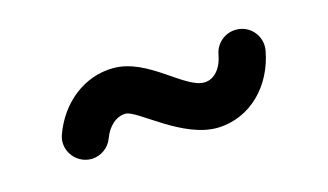

<svg xmlns="http://www.w3.org/2000/svg" viewBox="-35 -475 509 298"><g transform="rotate(-15 219.5 -326.0)"><path d="M317.9 -366.2C314.5 -346.2 302.7 -330.6 286.1 -330.1C254.4 -329.1 210.4 -388.2 154.8 -388.2C106.4 -388.2 67.4 -354.5 51.3 -310.1C49.8 -306.2 48.8 -301.8 48.8 -297.4C48.8 -277.3 65.4 -260.7 85.4 -260.7C101.1 -260.7 114.7 -271 119.6 -284.7C126 -302.2 139.2 -314.9 154.8 -314.9C173.3 -314.9 231.4 -255.4 288.1 -256.8C340.8 -258.3 380.4 -299.3 390.1 -353.5C394 -375 377.9 -396.5 354 -396.5C335.9 -396.5 320.8 -383.3 317.9 -366.2Z"/></g></svg>

Font: Velvelyne
Style: Regular
Weight: 400
Designer: Manon Van der Borght et Mariel Nils
Foundry: Velvetyne
Version: Version 1.070;Glyphs 3.3.1 (3343)